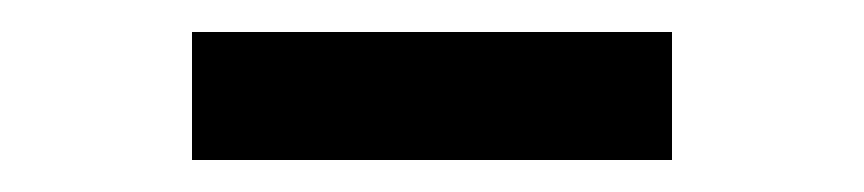

<svg xmlns="http://www.w3.org/2000/svg" viewBox="-20 -730 540 120"><path d="M400 -630H100V-710H400Z"/></svg>

Font: Iosevka Curly Slab Heavy
Style: Regular
Weight: 900
Monospace: yes
Designer: Belleve Invis
Foundry: Belleve Invis
Version: Version 22.1.2; ttfautohint (v1.8.4)